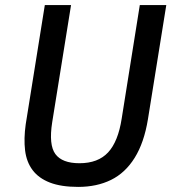

<svg xmlns="http://www.w3.org/2000/svg" viewBox="-20 -725 682 754"><path d="M287 9Q220 9 176 -8Q132 -25 108 -57Q84 -89 78.5 -134.5Q73 -180 81 -237L156 -705H259L185 -245Q171 -156 197.5 -120Q224 -84 292 -84Q365 -84 404.5 -126.5Q444 -169 458 -260L529 -705H633L561 -257Q546 -165 509 -105.5Q472 -46 416 -18.5Q360 9 287 9Z"/></svg>

Font: Nunito Sans 7pt Condensed SemiBold
Style: Italic
Weight: 600
Width: 3
Italic angle: -9°
Designer: Vernon Adams
Foundry: Vernon Adams
Version: Version 3.101;gftools[0.9.27]